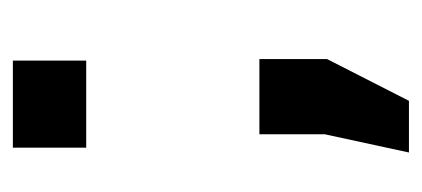

<svg xmlns="http://www.w3.org/2000/svg" viewBox="-196 -291 646 294"><g transform="rotate(-90 127.0 -144.0)"><path d="M183.6 -69.8V33.7L119.6 159.2H40.5L68.4 30.3V-69.8ZM181.2 -447.3V-335H47.9V-447.3Z"/></g></svg>

Font: Yantramanav Black
Style: Regular
Weight: 900
Version: Version 1.001;PS 1.0;hotconv 1.0.72;makeotf.lib2.5.5900; ttf